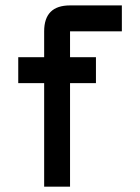

<svg xmlns="http://www.w3.org/2000/svg" viewBox="-20 -704 528 724"><path d="M439.5 -683.6V-585.9H244.1V-488.3H341.8V-390.6H244.1V0H146.5V-390.6H48.8V-488.3H146.5V-585.9Q146.5 -683.6 244.1 -683.6Z"/></svg>

Font: BabelStone Runic Staveless Rule
Style: Regular
Weight: 400
Designer: Andrew West
Foundry: BabelStone
Version: Version 3.002 March 14, 2022